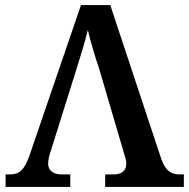

<svg xmlns="http://www.w3.org/2000/svg" viewBox="-20 -734 742 754"><path d="M370 -462 467 -132C471 -119 476 -105 476 -91C476 -61 454 -49 426 -49H393V0H702V-49H686C652 -49 629 -63 612 -114L413 -714H298L96 -124C74 -62 54 -49 17 -49H2V0H256V-49H222C191 -49 169 -63 169 -92C169 -106 174 -127 180 -143L282 -468C299 -521 314 -572 325 -616C336 -569 353 -512 370 -462Z"/></svg>

Font: Noto Serif SemiBold
Style: Regular
Weight: 600
Designer: Monotype Design Team
Foundry: Monotype Imaging Inc.
Version: Version 2.013